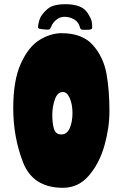

<svg xmlns="http://www.w3.org/2000/svg" viewBox="-20 -872 584 914"><path d="M43 -357Q43 -490 79.5 -570Q116 -650 168.5 -682Q221 -714 273 -714Q373 -714 423 -656.5Q473 -599 487 -520.5Q501 -442 501 -343Q501 -263 477 -178.5Q453 -94 403 -36Q353 22 280 22Q137 22 90 -98.5Q43 -219 43 -357ZM325 -334Q325 -374 312.5 -404Q300 -434 279 -434Q254 -434 241.5 -399.5Q229 -365 229 -325Q229 -284 237 -258Q245 -232 272 -232Q299 -232 312 -262Q325 -292 325 -334ZM361 -740Q355 -766 334 -779Q313 -792 286 -792Q266 -792 248.5 -778Q231 -764 225 -748Q221 -737 217 -733.5Q213 -730 201 -731Q176 -733 168.5 -735Q161 -737 161 -743Q161 -754 166.5 -773Q172 -792 182 -804Q206 -835 230.5 -843.5Q255 -852 292 -852Q333 -852 360.5 -840.5Q388 -829 404 -799Q414 -782 416.5 -769.5Q419 -757 419 -742Q419 -735 413.5 -732.5Q408 -730 390 -730Q371 -730 367 -731.5Q363 -733 361 -740Z"/></svg>

Font: Barriecito
Style: Regular
Weight: 400
Designer: Pablo Cosgaya & Sergio Jiménez
Foundry: Pablo Cosgaya & Sergio Jiménez
Version: Version 1.001